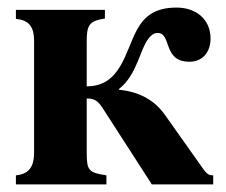

<svg xmlns="http://www.w3.org/2000/svg" viewBox="-20 -487 596 507"><path d="M257 -461H22V-437C56 -434 70 -417 70 -379V-84C70 -45 55 -27 22 -24V0H261V-24C214 -31 209 -37 209 -84V-227C232 -227 240 -219 254 -197L381 0H543V-24C532 -24 527 -27 518 -39L416 -183C388 -223 347 -245 294 -250V-252C318 -270 333 -299 343 -323C354 -347 368 -400 396 -400C434 -400 409 -324 480 -324C519 -324 536 -354 536 -385C536 -436 498 -467 446 -467C388 -467 361 -443 342 -409C310 -350 299 -259 209 -259V-376C209 -419 214 -432 257 -438Z"/></svg>

Font: XITS Math
Style: Bold
Weight: 700
Designer: MicroPress Inc., with final additions and corrections provided by Coen Hoffman, Elsevier (retired)
Version: Version 1.105